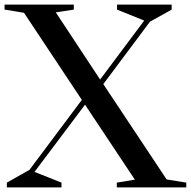

<svg xmlns="http://www.w3.org/2000/svg" viewBox="-28 -820 835 840"><path d="M2 0V-21L101 -77L330 -383L77 -764L-8 -778V-800H295V-778L216 -766L410 -472L603 -730L484 -778V-800H723V-778L628 -725L424 -452L701 -35L787 -21V0H483V-21L562 -34L344 -362L123 -68L241 -21V0Z"/></svg>

Font: Prata
Style: Regular
Weight: 400
Designer: Ivan Petrov
Foundry: Cyreal
Version: Version 2.000